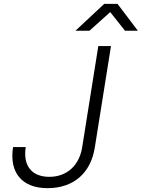

<svg xmlns="http://www.w3.org/2000/svg" viewBox="-20 -970 738 1000"><path d="M373 -810H446L554 -907L631 -810H698L592 -950H523ZM227 10C363 10 453 -68 474 -203L558 -730H492L408 -203C393 -108 328 -49 237 -49C145 -49 99 -107 114 -204H48C27 -71 95 10 227 10Z"/></svg>

Font: JetBrains Mono ExtraLight
Style: Italic
Weight: 240
Italic angle: -9°
Monospace: yes
Designer: Philipp Nurullin, Konstantin Bulenkov
Foundry: JetBrains
Version: Version 2.305